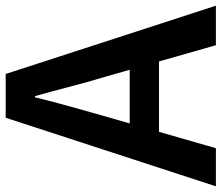

<svg xmlns="http://www.w3.org/2000/svg" viewBox="-74 -707 779 675"><g transform="rotate(-90 315.5 -369.5)"><path d="M-2 0 239 -739H393L633 0H494L382 -393Q364 -452 348 -514Q332 -576 315 -636H311Q296 -575 279 -513.5Q262 -452 245 -393L132 0ZM140 -200V-303H489V-200Z"/></g></svg>

Font: Noto Sans HK SemiBold
Style: Regular
Weight: 600
Version: Version 2.004-H2;hotconv 1.0.118;makeotfexe 2.5.65603